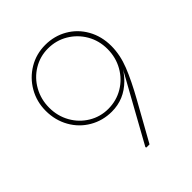

<svg xmlns="http://www.w3.org/2000/svg" viewBox="-199 -828 946 946"><g transform="rotate(-45 274.0 -355.0)"><path d="M268 -5 478 -384 481 -387Q456 -339 424 -307.5Q392 -276 355 -260.5Q318 -245 275 -245Q212 -245 159.5 -275.5Q107 -306 77 -359.5Q47 -413 47 -478Q47 -542 77.5 -595Q108 -648 160 -679Q212 -710 275 -710Q338 -710 390 -680Q442 -650 472 -596.5Q502 -543 502 -476Q502 -414 476.5 -349.5Q451 -285 403 -199L292 0H270ZM478 -479Q478 -537 450.5 -584.5Q423 -632 376 -660Q329 -688 272 -688Q217 -688 170.5 -660Q124 -632 97 -583.5Q70 -535 70 -477Q70 -419 97 -371Q124 -323 170.5 -295Q217 -267 272 -267Q329 -267 376 -295Q423 -323 450.5 -371.5Q478 -420 478 -479Z"/></g></svg>

Font: Easer Grotesk Variable
Style: Regular
Weight: 400
Designer: Boardeaser, Bonnie Shaver-Troup, Thomas Jockin
Foundry: Lexend
Version: Version 1.001;Glyphs 3.1.2 (3151)